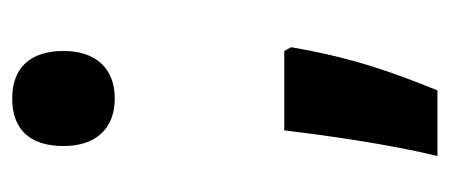

<svg xmlns="http://www.w3.org/2000/svg" viewBox="-226 -364 720 307"><g transform="rotate(-90 133.5 -210.0)"><path d="M130 -386C177 -386 206 -415 206 -468C206 -520 180 -550 130 -550C79 -550 54 -520 54 -468C54 -416 82 -386 130 -386ZM206 -115H79C71 -47 56 57 38 130H143C172 58 195 -5 212 -104Z"/></g></svg>

Font: Noto Sans Tamil ExtraCondensed
Style: Bold
Weight: 700
Width: 2
Designer: Jelle Bosma - Monotype Design Team
Foundry: Monotype Imaging Inc.
Version: Version 2.004